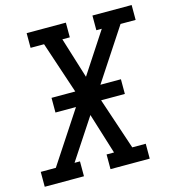

<svg xmlns="http://www.w3.org/2000/svg" viewBox="-119 -828 847 922"><g transform="rotate(-15 304.5 -367.5)"><path d="M-10 0V-74H65L234 -331H132V-404H250L164 -662H97V-735H292V-662H255L318 -459L451 -662H424V-735H619V-661H544L375 -404H477V-331H359L445 -74H512V0H317V-73H354L291 -276L158 -74H185V0Z"/></g></svg>

Font: Iosevka Etoile Oblique
Style: Regular
Weight: 400
Italic angle: -9°
Designer: Belleve Invis
Foundry: Belleve Invis
Version: Version 15.5.2; ttfautohint (v1.8.4)